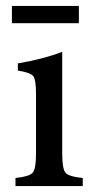

<svg xmlns="http://www.w3.org/2000/svg" viewBox="-20 -625 313 645"><path d="M245 -547H20V-605H245ZM258 0H32V-27Q79 -32 90 -45Q101 -58 101 -110V-308Q101 -357 92 -369Q83 -381 40 -388V-412Q128 -427 189 -451V-110Q189 -58 200 -45Q210 -32 258 -27Z"/></svg>

Font: Shafarik
Style: Regular
Weight: 400
Version: Version 1.001; ttfautohint (v1.8.4.7-5d5b)